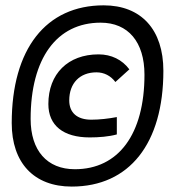

<svg xmlns="http://www.w3.org/2000/svg" viewBox="-20 -706 632 719"><path d="M248.5 -7.3C464.4 -7.3 591.8 -168.5 591.8 -440.9C591.8 -595.2 508.8 -686 368.2 -686C151.9 -686 23.9 -522.5 23.9 -245.1C23.9 -95.7 107.4 -7.3 248.5 -7.3ZM260.3 -72.3C156.2 -72.3 94.7 -142.1 94.7 -260.7C94.7 -487.3 192.4 -621.1 356.9 -621.1C460 -621.1 521 -548.8 521 -426.3C521 -203.6 423.8 -72.3 260.3 -72.3ZM315.9 -191.4C350.6 -191.4 387.2 -194.3 417.5 -202.6V-267.6C386.7 -261.7 352.5 -257.8 321.8 -257.8C269 -257.8 239.3 -283.7 239.3 -330.1C239.3 -394.5 278.8 -435.1 341.3 -435.1C369.6 -435.1 394.5 -422.4 412.1 -398.9L464.4 -446.3C437.5 -482.4 397 -502.4 349.1 -502.4C234.9 -502.4 161.1 -429.7 161.1 -316.4C161.1 -236.3 216.8 -191.4 315.9 -191.4Z"/></svg>

Font: Cascadia Mono SemiLight
Style: Italic
Weight: 350
Italic angle: -10°
Monospace: yes
Designer: Aaron Bell
Foundry: Saja Typeworks
Version: Version 2404.023